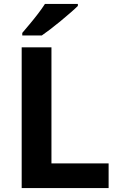

<svg xmlns="http://www.w3.org/2000/svg" viewBox="-20 -1005 605 974"><path d="M90 -51V-765H241V-176H531V-51ZM375 -975Q361 -961 338 -941Q315 -921 288.5 -899Q262 -877 236.5 -857.5Q211 -838 192 -825H93V-838Q109 -857 130.5 -882.5Q152 -908 173 -935.5Q194 -963 208 -985H375Z"/></svg>

Font: Noto Sans Tamil UI
Style: Regular
Weight: 400
Designer: Jelle Bosma - Monotype Design Team
Foundry: Monotype Imaging Inc.
Version: Version 2.004